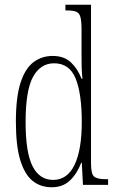

<svg xmlns="http://www.w3.org/2000/svg" viewBox="-20 -780 490 810"><path d="M198 10Q151 10 117.5 -17Q84 -44 65.5 -104.5Q47 -165 47 -267Q47 -370 66.5 -430.5Q86 -491 121 -517.5Q156 -544 202 -544Q250 -544 278.5 -517.5Q307 -491 324 -448H328Q325 -471 324.5 -496Q324 -521 324 -548V-655Q324 -692 319 -709Q314 -726 300.5 -731Q287 -736 261 -736H256V-760H364V-91Q364 -47 376.5 -35.5Q389 -24 427 -24H436V0H330L325 -94H323Q305 -47 275 -18.5Q245 10 198 10ZM204 -21Q264 -21 294.5 -84.5Q325 -148 325 -265Q325 -385 299 -449Q273 -513 208 -513Q151 -513 119.5 -456Q88 -399 88 -265Q88 -136 117.5 -78.5Q147 -21 204 -21Z"/></svg>

Font: Noto Serif Ethiopic ExtraCondensed ExtraLight
Style: Regular
Weight: 200
Width: 2
Designer: Monotype Design Team
Foundry: Monotype Imaging Inc.
Version: Version 2.102; ttfautohint (v1.8.4.7-5d5b)